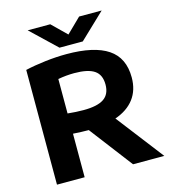

<svg xmlns="http://www.w3.org/2000/svg" viewBox="-134 -1056 1033 1163"><g transform="rotate(-15 382.0 -474.5)"><path d="M555 0 349.5 -269.5H343.5Q307.5 -269.5 251.5 -273V0H78V-719.5Q134.5 -732.5 204.5 -740.8Q274.5 -749 337.5 -749Q511 -749 597.2 -691.2Q683.5 -633.5 683.5 -510.5Q683.5 -431 642.5 -376.8Q601.5 -322.5 523.5 -295.5L751 0ZM251.5 -400Q304 -394.5 351 -394.5Q438 -394.5 478.5 -422Q519 -449.5 519 -510Q519 -571.5 479.2 -598.5Q439.5 -625.5 353 -625.5Q304 -625.5 251.5 -616ZM471 -949H612.5L453.5 -797.5H307.5L148.5 -949H290L380.5 -860.5Z"/></g></svg>

Font: Encode Sans Expanded
Style: Bold
Weight: 700
Width: 7
Designer: Multiple Designers
Foundry: Impallari Type
Version: Version 2.000